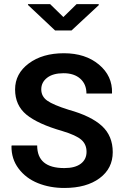

<svg xmlns="http://www.w3.org/2000/svg" viewBox="-20 -908 593 938"><path d="M293.9 -86.9H294.9Q346.7 -86.9 374.8 -108.2Q402.8 -129.4 402.8 -166.3Q402.8 -203.1 377.2 -225.3Q351.6 -247.6 285.2 -267.6Q164.6 -302.2 109.1 -347.9Q53.7 -393.6 53.7 -470.9Q53.7 -548.3 120.6 -598.1Q187.5 -647.9 292.2 -647.9Q397 -647.9 463.4 -592.5Q529.8 -537.1 527.3 -453.6L526.9 -451.2H402.3Q402.3 -496.6 372.3 -523.4Q342.3 -550.3 290.5 -550.3Q238.8 -550.3 210.2 -528.1Q181.6 -505.9 181.6 -471.4Q181.6 -437 210.7 -416.3Q239.7 -395.5 315.9 -371.6Q424.8 -341.3 477.8 -292.7Q530.8 -244.1 530.8 -164.6Q530.8 -85 466.6 -37.4Q402.3 10.3 294.4 10.3Q223.6 10.3 165 -13.4Q106.4 -37.1 70.8 -84.5Q35.2 -131.8 36.1 -194.3L37.1 -197.3H161.6Q161.6 -86.9 293.9 -86.9ZM462.4 -887.7V-882.8L329.6 -759.3H249L116.7 -883.8V-887.7H225.1L289.6 -824.7L354 -887.7Z"/></svg>

Font: Yantramanav
Style: Bold
Weight: 700
Version: Version 1.001;PS 1.0;hotconv 1.0.72;makeotf.lib2.5.5900; ttf